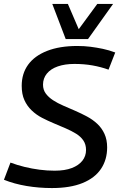

<svg xmlns="http://www.w3.org/2000/svg" viewBox="-35 -943 604 973"><path d="M549 -677 515 -590Q476 -604 433.5 -611.5Q391 -619 342 -619Q294 -619 258 -606.5Q222 -594 202.5 -570Q183 -546 183 -514Q183 -488 197 -469Q211 -450 234 -435Q257 -420 286 -407.5Q315 -395 346 -381.5Q377 -368 406 -352.5Q435 -337 458 -315.5Q481 -294 494.5 -264.5Q508 -235 508 -196Q508 -134 477 -87.5Q446 -41 383.5 -15.5Q321 10 228 10Q162 10 99.5 -0.5Q37 -11 -15 -32L18 -119Q53 -106 90 -97Q127 -88 165.5 -83Q204 -78 242 -78Q294 -78 329 -91.5Q364 -105 382.5 -128.5Q401 -152 401 -183Q401 -211 387.5 -231Q374 -251 350.5 -265.5Q327 -280 298 -292.5Q269 -305 238 -318Q207 -331 178 -346Q149 -361 125.5 -383.5Q102 -406 88.5 -436Q75 -466 75 -508Q75 -570 107.5 -615Q140 -660 203.5 -685Q267 -710 357 -710Q392 -710 423.5 -706Q455 -702 486 -695.5Q517 -689 549 -677ZM538 -923 411 -745H298L230 -923H309L364 -795L458 -923Z"/></svg>

Font: Georama ExtraCondensed Thin Medium
Style: Italic
Weight: 500
Italic angle: -9°
Version: Version 1.001